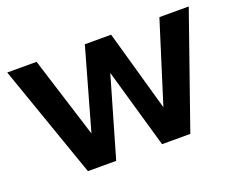

<svg xmlns="http://www.w3.org/2000/svg" viewBox="-89 -675 1025 830"><g transform="rotate(-20 423.5 -260.0)"><path d="M529 0H659L841 -520H706L589 -148L484 -520H363L258 -148L141 -520H6L188 0H318L424 -366Z"/></g></svg>

Font: Aspekta 600
Style: Regular
Weight: 600
Designer: Ivo Dolenc
Version: Version 2.100